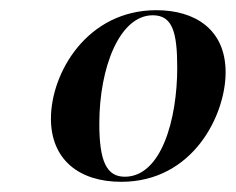

<svg xmlns="http://www.w3.org/2000/svg" viewBox="-20 -739 463 377"><path d="M218 -382C359 -382 423 -513 423 -597C423 -682 362 -719 287 -719C151 -719 80 -596 80 -506C80 -426 135 -382 218 -382ZM225 -392C189 -392 175 -423 175 -496C175 -607 215 -709 280 -709C319 -709 328 -675 328 -606C328 -505 297 -392 225 -392Z"/></svg>

Font: Noto Serif Display SemiCondensed SemiBold
Style: Italic
Weight: 600
Width: 4
Italic angle: -12°
Designer: Monotype Design Team
Foundry: Monotype Imaging Inc.
Version: Version 2.009